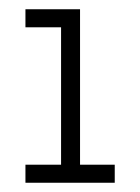

<svg xmlns="http://www.w3.org/2000/svg" viewBox="-20 -395 303 415"><path d="M228 0V-39H153V-375H35V-336H112V-39H35V0Z"/></svg>

Font: Josefin Slab Thin
Style: Regular
Weight: 400
Version: Version 2.000